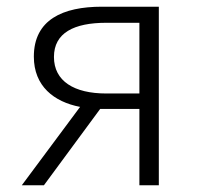

<svg xmlns="http://www.w3.org/2000/svg" viewBox="-20 -553 594 573"><path d="M396 -274H297C201 -274 141 -311 141 -383C141 -455 201 -485 297 -485H396ZM284 -533C167 -533 81 -494 81 -384C81 -296 141 -249 219 -234L45 0H111L279 -228H280H396V0H454V-533Z"/></svg>

Font: Genne Gothic Light
Style: Regular
Weight: 300
Designer: Ryoko NISHIZUKA (kana & ideographs); Paul D. Hunt (Latin, Greek & Cyrillic); Wenlong ZHANG (bopomofo); Sandoll Communica
Foundry: Adobe Systems Incorporated
Version: Version 1.004;PS 1.004;hotconv 16.6.51;makeotf.lib2.5.65220